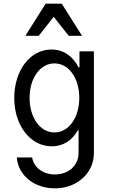

<svg xmlns="http://www.w3.org/2000/svg" viewBox="-20 -821 620 1051"><path d="M410 -108V16C410 84 356 134 281 134C215 134 164 95 156 41H72C79 138 167 210 280 210C402 210 494 127 494 16V-540H415V-452H410C379 -514 327 -550 262 -550C145 -550 58 -436 58 -285C58 -134 146 -20 264 -20C325 -20 375 -52 406 -108ZM278 -96C200 -96 142 -176 142 -285C142 -394 200 -474 278 -474C356 -474 414 -394 414 -285C414 -176 356 -96 278 -96ZM119 -625H192L274 -729L356 -625H429L318 -801H230Z"/></svg>

Font: CommitMono-dimboump
Style: Regular
Weight: 400
Monospace: yes
Designer: Eigil Nikolajsen
Foundry: Eigil Nikolajsen
Version: Version 1.143